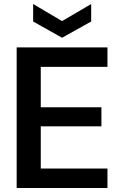

<svg xmlns="http://www.w3.org/2000/svg" viewBox="-20 -936 604 956"><path d="M63 0V-700H515V-603H183V-402H485V-307H183V-97H515V0ZM289 -748 145 -829V-916L289 -831L434 -916V-829Z"/></svg>

Font: DM Sans 28pt SemiBold
Style: Regular
Weight: 600
Version: Version 4.004;gftools[0.9.30]